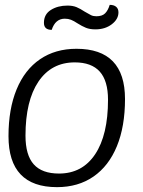

<svg xmlns="http://www.w3.org/2000/svg" viewBox="-20 -761 588 791"><path d="M15 -200Q15 -312 48.5 -393Q82 -474 145 -517Q208 -560 295 -560Q495 -560 495 -353Q495 -240 461.5 -158.5Q428 -77 365 -33.5Q302 10 215 10Q15 10 15 -200ZM425 -350Q425 -428 391 -466Q357 -504 288 -504Q192 -504 138.5 -425Q85 -346 85 -202Q85 -122 119 -84Q153 -46 223 -46Q319 -46 372 -125.5Q425 -205 425 -350ZM161 -667Q161 -702 189.5 -720Q218 -738 258 -738Q280 -738 295.5 -731.5Q311 -725 329 -713Q346 -703 355 -698.5Q364 -694 377 -694Q401 -694 413 -706Q425 -718 432 -741Q449 -741 458.5 -733Q468 -725 468 -710Q468 -682 440.5 -661Q413 -640 373 -640Q350 -640 334 -646.5Q318 -653 299 -665Q284 -675 272.5 -679.5Q261 -684 247 -684Q208 -684 193 -638Q161 -638 161 -667Z"/></svg>

Font: Krub
Style: Italic
Weight: 400
Italic angle: -8°
Designer: Ekaluck Peanpanawate
Foundry: Cadson Demak Co.,Ltd.
Version: Version 1.000; ttfautohint (v1.6)